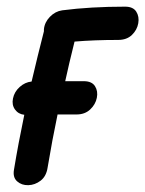

<svg xmlns="http://www.w3.org/2000/svg" viewBox="-20 -555 436 577"><path d="M22 -45Q18 -22 31.5 -10Q45 2 65 1.5Q85 1 102 -12Q119 -25 123 -51Q137 -135 153 -211H210Q235 -211 251 -226Q267 -241 271 -261Q275 -281 265.5 -296Q256 -311 232 -311H176Q187 -362 204 -430Q263 -435 335 -435Q361 -435 376.5 -450Q392 -465 395.5 -485Q399 -505 389.5 -520Q380 -535 356 -535Q252 -535 167 -524Q146 -521 130 -504.5Q114 -488 112 -467V-461Q93 -387 75 -310Q55 -308 39 -293.5Q23 -279 19 -259Q15 -240 25 -226Q35 -212 53 -210Q35 -124 22 -45Z"/></svg>

Font: Balsamiq Sans
Style: Italic
Weight: 400
Italic angle: -12°
Designer: Michael Angeles
Foundry: Balsamiq SRL
Version: Version 1.020; ttfautohint (v1.8.4.7-5d5b);gftools[0.9.26]